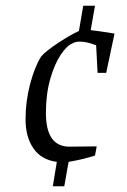

<svg xmlns="http://www.w3.org/2000/svg" viewBox="-20 -597 442 669"><path d="M379 -480 350 -343H320L315 -439Q283 -452 258 -452Q242 -452 231 -445Q213 -438 191.5 -406Q170 -374 155 -321.5Q140 -269 140 -203Q140 -86 222 -86L317 -87L311 -55Q267 -41 219 -33L204 52H164L178 -33Q124 -40 96.5 -80Q69 -120 69 -181Q69 -244 85 -304.5Q101 -365 124 -401Q141 -420 183.5 -448Q226 -476 255 -489L270 -577H311L296 -492Q317 -490 379 -480Z"/></svg>

Font: Grenze Light
Style: Italic
Weight: 300
Italic angle: -10°
Designer: Renata Polastri
Foundry: Omnibus-Type
Version: Version 1.002; ttfautohint (v1.8)